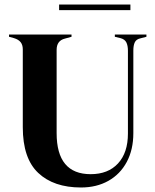

<svg xmlns="http://www.w3.org/2000/svg" viewBox="-20 -813 689 851"><path d="M81 -249V-358V-594Q81 -614 71.5 -626Q62 -638 42 -644L20 -650V-660H297V-650L268 -642Q231 -633 231 -592V-358V-223Q231 -41 382 -41Q459 -41 503 -88.5Q547 -136 547 -221V-588Q547 -611 540 -625Q533 -639 514 -644L489 -650V-660H629V-650L602 -643Q584 -639 577.5 -625.5Q571 -612 571 -589V-223Q571 -150 542 -95.5Q513 -41 460.5 -11.5Q408 18 339 18Q218 18 149.5 -46.5Q81 -111 81 -249ZM242 -793H558V-768H242Z"/></svg>

Font: DeepMind Serif Display
Style: Regular
Weight: 800
Designer: Frank Grießhammer / Modifications: Colophon Foundry
Foundry: Colophon Foundry
Version: Version 5.002